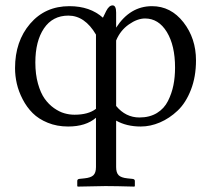

<svg xmlns="http://www.w3.org/2000/svg" viewBox="-20 -462 788 716"><path d="M521 -393.1C554.5 -393.1 581.5 -376.3 602.1 -342.8C622.6 -309.2 632.8 -265 632.8 -210C632.8 -186.5 630.8 -164.6 626.7 -144.3C622.6 -123.9 615.9 -104.3 606.4 -85.4C597 -66.6 583.3 -51.6 565.2 -40.5C547.1 -29.5 525.4 -23.9 500 -23.9C465.8 -23.9 436.8 -38.2 413.1 -66.9V-311C423.5 -336.1 439.3 -356 460.4 -370.8C481.6 -385.7 501.8 -393.1 521 -393.1ZM413.1 161.1V-12.2C438.8 2.4 469.4 9.8 504.9 9.8C529 9.8 552.8 4.7 576.4 -5.4C600 -15.5 622 -30.1 642.3 -49.3C662.7 -68.5 679.2 -94.4 691.9 -127C704.6 -159.5 710.9 -196.1 710.9 -236.8C710.9 -291.5 695.3 -338.9 664.1 -378.9C632.8 -418.9 593.8 -439 546.9 -439C492.2 -439 447.6 -412.3 413.1 -358.9V-415C413.1 -432.9 408.7 -441.9 399.9 -441.9C391.1 -441.9 383.1 -434.9 376 -420.9L363.8 -396C331.9 -424.6 290.2 -439 238.8 -439C178.5 -439 129.7 -417.2 92.3 -373.5C54.9 -329.9 36.1 -274.7 36.1 -208C36.1 -188.8 38.3 -169.5 42.7 -150.1C47.1 -130.8 54.4 -111.3 64.5 -91.8C74.5 -72.3 87 -55.1 101.8 -40.3C116.6 -25.5 135.4 -13.4 158.2 -4.2C181 5.1 206.2 9.8 233.9 9.8C278.2 9.8 312.8 -1.1 337.9 -22.9V161.1C337.9 175.1 334.7 185.2 328.4 191.4C322 197.6 310.9 201.5 294.9 203.1L275.9 205.1C270.7 205.7 268.1 208.3 268.1 212.9V231.9L270 233.9L373 231.9C399.1 231.9 435.1 232.6 481 233.9L482.9 231.9V212.9C482.9 208.3 480 205.7 474.1 205.1L455.1 203.1C439.5 201.5 428.5 197.6 422.4 191.4C416.2 185.2 413.1 175.1 413.1 161.1ZM234.9 -403.8C275.9 -403.8 310.2 -380.2 337.9 -333V-56.2C319 -41.5 292.3 -34.2 257.8 -34.2C245.1 -34.2 232.5 -36 220 -39.6C207.4 -43.1 194.6 -49.6 181.4 -58.8C168.2 -68.1 156.6 -79.8 146.5 -94C136.4 -108.2 128.1 -126.9 121.6 -150.1C115.1 -173.4 111.8 -199.7 111.8 -229C111.8 -282.1 122.6 -324.5 144 -356.2C165.5 -387.9 195.8 -403.8 234.9 -403.8Z"/></svg>

Font: Linux Biolinum G
Style: Bold
Weight: 700
Designer: Philipp H. Poll
Foundry: Philipp H. Poll
Version: Version 1.1.0